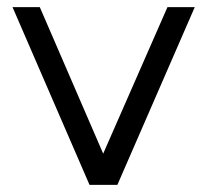

<svg xmlns="http://www.w3.org/2000/svg" viewBox="-20 -520 584 540"><path d="M15.2 -500H91.9L270.2 -87.9L451 -500H527.8L310.1 0H231.8Z"/></svg>

Font: Myanmar KatKuu
Style: Regular
Weight: 400
Designer: Khon Soe Zaw Thu
Foundry: MPUA
Version: Version 1.00 September 13, 2016, initial release